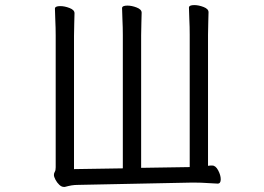

<svg xmlns="http://www.w3.org/2000/svg" viewBox="-20 -728 1040 755"><path d="M733 -10 289 -1Q273 -1 261.5 1Q250 3 235 7H231Q222 7 213 -1.5Q204 -10 198 -21.5Q192 -33 192 -40Q192 -47 195.5 -52.5Q199 -58 199 -70V-588Q199 -619 197.5 -648Q196 -677 196 -694Q196 -704 217 -704Q234 -704 253.5 -696.5Q273 -689 273 -676Q273 -664 272 -638.5Q271 -613 271 -587V-63L463 -66V-590Q463 -621 461.5 -650Q460 -679 460 -696Q460 -706 481 -706Q498 -706 517.5 -698.5Q537 -691 537 -678Q537 -666 536 -640.5Q535 -615 535 -589V-68L726 -71V-592Q726 -623 724.5 -652Q723 -681 723 -698Q723 -708 744 -708Q761 -708 780.5 -700.5Q800 -693 800 -680Q800 -668 799 -642.5Q798 -617 798 -591V-76Q803 -77 807.5 -77Q812 -77 815 -77Q828 -77 838 -58Q848 -39 848 -23Q848 -6 836 -6Q826 -6 799 -8Q772 -10 744 -10Z"/></svg>

Font: QiushuiShotai
Style: Regular
Weight: 600
Designer: Fontworks Inc.
Foundry: Fontworks Inc.
Version: Version 1.250